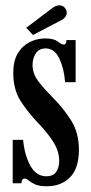

<svg xmlns="http://www.w3.org/2000/svg" viewBox="-20 -670 334 702"><path d="M151 11Q123 11 108 4Q93 -3 85.2 -10Q77.5 -17 70.5 -17Q58.5 -17 58.5 0H26.5V-158.5H64.5Q70 -102 91.2 -63.8Q112.5 -25.5 149.5 -25.5Q175 -25.5 185.8 -42Q196.5 -58.5 196.5 -81.5Q196.5 -115 177.2 -147.2Q158 -179.5 121 -218.5Q82.5 -258.5 55.5 -300.5Q28.5 -342.5 28.5 -403.5Q28.5 -447.5 45.2 -475.2Q62 -503 88.8 -516.2Q115.5 -529.5 145 -529.5Q177 -529.5 191 -518.2Q205 -507 213.5 -507Q222.5 -507 223 -523.5H256.5V-369.5H218Q214.5 -418.5 197 -455.8Q179.5 -493 147 -493Q123 -493 111 -475Q99 -457 99 -432Q99 -402 118.2 -375.5Q137.5 -349 173 -313.5Q213 -273 240.8 -228.5Q268.5 -184 268.5 -122.5Q268.5 -54.5 236.2 -21.8Q204 11 151 11ZM100.5 -542 76 -568.5 168 -638Q184 -650.5 196.5 -650.5Q212.5 -650.5 221 -636Q224 -630.5 224 -623.5Q224 -604 196 -592Z"/></svg>

Font: Imbue 10pt SemiBold
Style: Regular
Weight: 600
Designer: Tyler Finck
Foundry: Etcetera Type Company
Version: Version 1.102; ttfautohint (v1.8.3)